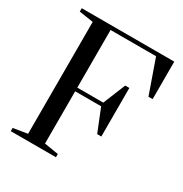

<svg xmlns="http://www.w3.org/2000/svg" viewBox="-183 -941 1034 1082"><g transform="rotate(30 334.5 -400.0)"><path d="M332 -21V0H38V-21L130 -36V-764L38 -778V-800H640V-556H613L536 -775H240V-400H409L468 -545H495V-229H468L409 -376H240V-36Z"/></g></svg>

Font: Prata
Style: Regular
Weight: 400
Designer: Cyreal (www.cyreal.org)
Foundry: Cyreal (www.cyreal.org)
Version: Version 1.010